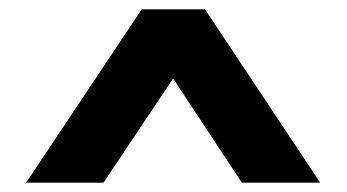

<svg xmlns="http://www.w3.org/2000/svg" viewBox="-20 -753 744 412"><path d="M36 -361 284 -733H420L667 -361H499L307 -652L398 -654L202 -361Z"/></svg>

Font: Lexend Exa
Style: Bold
Weight: 700
Designer: Bonnie Shaver-Troup, Thomas Jockin
Foundry: Lexend
Version: Version 1.007